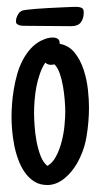

<svg xmlns="http://www.w3.org/2000/svg" viewBox="-20 -509 288 553"><path d="M236.3 -200.2Q236.3 -157.7 229.2 -115.5Q222.2 -73.2 200.2 -35.6Q193.4 -24.4 184.6 -13.9Q175.8 -3.4 165.3 5.1Q154.8 13.7 142.3 18.8Q129.9 23.9 116.2 23.9Q94.7 23.9 78.9 13.9Q63 3.9 51.5 -12.5Q40 -28.8 32.5 -49.6Q24.9 -70.3 20.8 -92Q16.6 -113.8 14.9 -134.3Q13.2 -154.8 13.2 -170.4Q13.2 -188 14.6 -209Q16.1 -230 19.8 -252Q23.4 -273.9 29.5 -295.4Q35.6 -316.9 45.4 -335.7Q55.2 -354.5 68.8 -369.4Q82.5 -384.3 100.6 -393.1V-392.6Q116.2 -400.9 131.8 -400.9Q141.6 -400.9 147 -396.7Q152.3 -392.6 151.9 -382.8Q178.7 -377.9 195.3 -356.9Q211.9 -335.9 220.9 -308.1Q230 -280.3 233.2 -251Q236.3 -221.7 236.3 -200.2ZM126 -322.3Q117.7 -322.3 110.4 -328.6Q101.1 -314.5 94.7 -296.1Q88.4 -277.8 84.7 -258.5Q81.1 -239.3 79.6 -219.7Q78.1 -200.2 78.1 -183.1Q78.1 -168.9 79.6 -146.7Q81.1 -124.5 85.2 -102.1Q89.4 -79.6 96.9 -60.1Q104.5 -40.5 116.7 -31.2Q131.8 -40 141.8 -59.3Q151.9 -78.6 157.7 -101.6Q163.6 -124.5 165.8 -147.9Q168 -171.4 168 -188Q168 -200.2 166.5 -219.7Q165 -239.3 161.6 -259.5Q158.2 -279.8 152.1 -297.4Q146 -314.9 136.7 -323.7Q132.3 -322.3 126 -322.3ZM221.2 -473.6Q221.2 -455.1 212.6 -444.3Q204.1 -433.6 185.1 -433.6Q153.3 -433.6 122.6 -434.1Q91.8 -434.6 60.1 -434.6Q56.2 -434.6 50.3 -434.6Q44.4 -434.6 39.1 -435.5Q33.7 -436.5 29.8 -439.2Q25.9 -441.9 25.9 -447.3Q25.9 -456.1 31 -465.8Q36.1 -475.6 44.4 -478.5Q46.9 -479.5 58.1 -481Q69.3 -482.4 85 -483.6Q100.6 -484.9 118.7 -485.8Q136.7 -486.8 153.1 -487.5Q169.4 -488.3 182.1 -488.8Q194.8 -489.3 199.7 -489.3Q208.5 -489.3 214.8 -486.6Q221.2 -483.9 221.2 -473.6Z"/></svg>

Font: Just Another Hand
Style: Regular
Weight: 400
Designer: Astigmatic (AOETI)
Foundry: Astigmatic (AOETI)
Version: Version 1.001